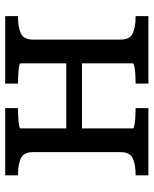

<svg xmlns="http://www.w3.org/2000/svg" viewBox="52 -628 577 720"><g transform="rotate(-90 340.0 -268.5)"><path d="M129 -104V-433Q129 -467 106.5 -478Q84 -489 45 -489H42V-537H294V-489H290Q276 -489 259 -488Q242 -487 230 -485Q218 -483 218 -479V-58Q218 -55 230 -52.5Q242 -50 259 -49Q276 -48 290 -48H294V0H42V-48H45Q84 -48 106.5 -59Q129 -70 129 -104ZM462 -58V-479Q462 -483 450 -485Q438 -487 421 -488Q404 -489 390 -489H386V-537H639V-489H636Q597 -489 574 -478Q551 -467 551 -433V-104Q551 -70 574 -59Q597 -48 636 -48H639V0H386V-48H390Q404 -48 421 -49Q438 -50 450 -52.5Q462 -55 462 -58ZM178 -249V-308H513V-249Z"/></g></svg>

Font: Roboto Serif
Style: Regular
Weight: 400
Designer: Greg Gazdowicz
Foundry: Commercial Type
Version: Version 1.008